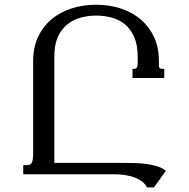

<svg xmlns="http://www.w3.org/2000/svg" viewBox="-20 -747 808 823"><path d="M661.1 -465.3Q661.1 -458 665 -454.8Q668.9 -451.7 679.2 -451.7H684.1V-412.6H547.9V-451.7H552.7Q563 -451.7 566.7 -458Q570.3 -464.4 570.3 -481.4V-502.4Q570.3 -553.7 555.4 -587.9Q540.5 -622.1 515.6 -642.6Q490.7 -663.1 458.5 -671.6Q426.3 -680.2 392.1 -680.2Q357.9 -680.2 325.7 -671.4Q293.5 -662.6 268.3 -642.3Q243.2 -622.1 228 -588.6Q212.9 -555.2 212.9 -504.9V-48.8H493.7Q521.5 -48.8 550.3 -48.3Q579.1 -47.9 605.5 -44.4Q631.8 -41 654.1 -34.2Q676.3 -27.3 690.9 -14.6L639.6 56.2H610.4Q602.1 40.5 587.2 29.8Q572.3 19 553.2 12.5Q534.2 5.9 512.9 2.9Q491.7 0 471.2 0H79.6V-39.1H94.2Q111.8 -39.1 116.9 -50.5Q122.1 -62 122.1 -91.3V-486.3Q122.1 -542.5 142.3 -586.9Q162.6 -631.3 198.5 -662.4Q234.4 -693.4 283.9 -710Q333.5 -726.6 392.1 -726.6Q450.2 -726.6 499.5 -710Q548.8 -693.4 584.7 -662.4Q620.6 -631.3 640.9 -586.9Q661.1 -542.5 661.1 -486.3Z"/></svg>

Font: Arian AMU Serif
Style: Regular
Weight: 400
Designer: Ruben Hakobyan (Tarumian)
Foundry: Ruben Hakobyan (Tarumian)
Version: Version 1.002